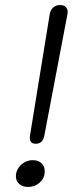

<svg xmlns="http://www.w3.org/2000/svg" viewBox="-20 -730 311 760"><path d="M98 -185Q98 -192 99 -195L177 -675Q180 -691 191 -700.5Q202 -710 218 -710Q232 -710 240 -702.5Q248 -695 248 -682L247 -674L156 -196Q153 -178 144.5 -169.5Q136 -161 121 -161Q98 -161 98 -185ZM43 -32Q43 -58 63 -77Q83 -96 110 -96Q131 -96 144 -84Q157 -72 157 -52Q157 -25 137.5 -7.5Q118 10 91 10Q70 10 56.5 -1.5Q43 -13 43 -32Z"/></svg>

Font: Kodchasan Light
Style: Italic
Weight: 300
Italic angle: -10°
Version: Version 1.000; ttfautohint (v1.6)